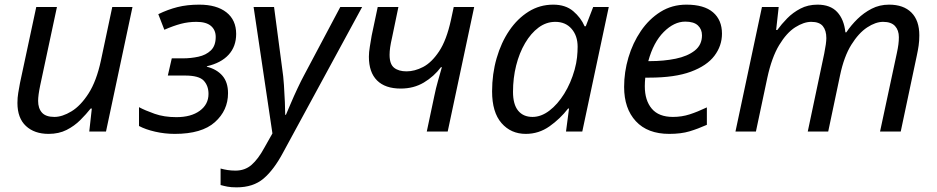

<svg xmlns="http://www.w3.org/2000/svg" viewBox="-20 -566 4031 826"><path d="M189 10Q128 10 91.5 -24Q55 -58 55 -123Q55 -146 58.5 -166.5Q62 -187 66 -209L136 -536H225L153 -199Q144 -156 144 -132Q144 -100 160.5 -81.5Q177 -63 214 -63Q248 -63 287.5 -87Q327 -111 361 -164Q395 -217 414 -305L463 -536H550L436 0H364L375 -99H370Q351 -75 325.5 -49.5Q300 -24 266.5 -7Q233 10 189 10Z M732 10Q689 10 647.5 0.5Q606 -9 578 -24V-105Q604 -91 645 -76.5Q686 -62 739 -62Q802 -62 839.5 -89.5Q877 -117 877 -162Q877 -197 856.5 -219Q836 -241 776 -241H702L719 -315H768Q801 -315 833.5 -322Q866 -329 887 -349Q908 -369 908 -407Q908 -437 887.5 -454.5Q867 -472 825 -472Q790 -472 758 -463.5Q726 -455 687 -438L661 -505Q702 -525 743.5 -535.5Q785 -546 837 -546Q912 -546 954 -513Q996 -480 996 -420Q996 -366 963.5 -330.5Q931 -295 870 -281V-279Q913 -268 937 -240Q961 -212 961 -165Q961 -91 904.5 -40.5Q848 10 732 10Z M998 240Q974 240 958.5 237Q943 234 929 230V159Q943 163 959 165.5Q975 168 993 168Q1034 168 1062.5 143Q1091 118 1117 70L1152 8L1071 -536H1159L1194 -271Q1199 -239 1201.5 -200.5Q1204 -162 1205.5 -127.5Q1207 -93 1207 -72H1210Q1217 -88 1230.5 -120Q1244 -152 1260 -186Q1276 -220 1288 -242L1444 -536H1538L1198 90Q1158 165 1113.5 202.5Q1069 240 998 240Z M1816 0 1848 -151Q1855 -186 1864.5 -219Q1874 -252 1881 -277H1877Q1847 -237 1803.5 -211Q1760 -185 1704 -185Q1637 -185 1602 -220Q1567 -255 1567 -322Q1567 -341 1571 -365Q1575 -389 1579 -413L1605 -536H1694L1667 -406Q1661 -380 1658.5 -362.5Q1656 -345 1656 -330Q1656 -290 1675.5 -274.5Q1695 -259 1729 -259Q1764 -259 1800.5 -278Q1837 -297 1869 -345Q1901 -393 1920 -480L1932 -536H2020L1906 0Z M2242 10Q2178 10 2137.5 -36.5Q2097 -83 2097 -173Q2097 -248 2116.5 -315.5Q2136 -383 2171 -434.5Q2206 -486 2254 -516Q2302 -546 2360 -546Q2413 -546 2446 -518Q2479 -490 2495 -453H2500L2532 -536H2599L2485 0H2415L2428 -99H2424Q2390 -55 2344 -22.5Q2298 10 2242 10ZM2271 -63Q2308 -63 2343.5 -90Q2379 -117 2407.5 -163Q2436 -209 2452 -266Q2460 -295 2462.5 -319.5Q2465 -344 2465 -365Q2465 -412 2439 -442Q2413 -472 2369 -472Q2330 -472 2297 -447.5Q2264 -423 2239 -380.5Q2214 -338 2200.5 -284Q2187 -230 2187 -171Q2187 -117 2209 -90Q2231 -63 2271 -63Z M2859 10Q2766 10 2715.5 -44.5Q2665 -99 2665 -192Q2665 -256 2683.5 -318.5Q2702 -381 2737 -432.5Q2772 -484 2821.5 -515Q2871 -546 2933 -546Q3009 -546 3047.5 -513Q3086 -480 3086 -421Q3086 -369 3053.5 -326Q3021 -283 2952 -257.5Q2883 -232 2773 -232H2756Q2755 -223 2754.5 -213Q2754 -203 2754 -195Q2754 -134 2784 -98.5Q2814 -63 2875 -63Q2913 -63 2947 -74Q2981 -85 3021 -104V-29Q2983 -12 2946.5 -1Q2910 10 2859 10ZM2769 -303H2776Q2836 -303 2887 -313.5Q2938 -324 2969 -348.5Q3000 -373 3000 -414Q3000 -440 2982.5 -456.5Q2965 -473 2928 -473Q2880 -473 2835.5 -428.5Q2791 -384 2769 -303Z M3144 0 3258 -536H3330L3319 -437H3324Q3342 -462 3366.5 -487Q3391 -512 3423.5 -529Q3456 -546 3497 -546Q3552 -546 3581.5 -514.5Q3611 -483 3617 -427H3621Q3641 -457 3668.5 -484Q3696 -511 3730 -528.5Q3764 -546 3805 -546Q3867 -546 3901 -512Q3935 -478 3935 -414Q3935 -390 3932 -369.5Q3929 -349 3924 -326L3855 0H3766L3838 -336Q3843 -359 3845 -375Q3847 -391 3847 -406Q3847 -436 3830.5 -454Q3814 -472 3779 -472Q3747 -472 3710.5 -448Q3674 -424 3642.5 -373.5Q3611 -323 3594 -242L3543 0H3455L3526 -336Q3535 -381 3535 -402Q3535 -435 3520 -453.5Q3505 -472 3470 -472Q3438 -472 3401 -448.5Q3364 -425 3332 -372Q3300 -319 3281 -231L3232 0Z"/></svg>

Font: Manna Sans
Style: Italic
Weight: 400
Italic angle: -12°
Designer: Monotype Design Team
Foundry: Monotype Imaging Inc.
Version: Version 2.001.1; ttfautohint (v1.8.2)